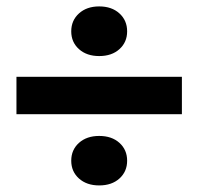

<svg xmlns="http://www.w3.org/2000/svg" viewBox="-20 -627 610 587"><path d="M536.1 -392.1V-277.8H30.3V-392.1ZM197.8 -531.2Q197.8 -564.5 221.4 -585.9Q245.1 -607.4 283.2 -607.4Q321.8 -607.4 345.2 -585.9Q368.7 -564.5 368.7 -531.2Q368.7 -498 345.2 -476.8Q321.8 -455.6 283.2 -455.6Q245.1 -455.6 221.4 -476.8Q197.8 -498 197.8 -531.2ZM197.8 -135.7Q197.8 -168.9 221.4 -190.2Q245.1 -211.4 283.2 -211.4Q321.8 -211.4 345.2 -190.2Q368.7 -168.9 368.7 -135.7Q368.7 -102.5 345.2 -81.3Q321.8 -60.1 283.2 -60.1Q245.1 -60.1 221.4 -81.3Q197.8 -102.5 197.8 -135.7Z"/></svg>

Font: Roboto ExtraBold
Style: Regular
Weight: 800
Designer: Christian Robertson
Foundry: Google
Version: Version 3.009; 2024